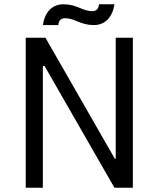

<svg xmlns="http://www.w3.org/2000/svg" viewBox="-20 -876 740 896"><path d="M350 -840C327 -849 307 -856 276 -856C223 -856 189 -819 180 -759H252C254 -778 262 -791 284 -791C306 -791 325 -783 344 -775C367 -766 387 -759 418 -759C471 -759 505 -796 514 -856H442C440 -837 432 -824 410 -824C388 -824 369 -832 350 -840ZM100 0H180V-568H188L514 0H600V-700H520V-135H516L192 -700H100Z"/></svg>

Font: Fixel Text Regular
Style: Regular
Weight: 400
Width: 4
Designer: AlfaBravo + MacPaw
Foundry: Kyrylo Tkachov, Marchela Mozhyna, Serhii Makarenko, Maria Weinstein, Zakhar Kryvoshyya
Version: Version 1.211